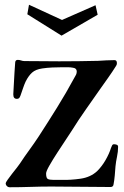

<svg xmlns="http://www.w3.org/2000/svg" viewBox="-20 -789 520 808"><path d="M477 -171Q477 -151 472.5 -130Q468 -109 466 -89Q465 -73 463 -51Q461 -29 458 -14Q457 -2 445 -2Q383 -2 320.5 -3Q258 -4 196 -4Q153 -4 109 -2.5Q65 -1 21 -1Q14 -1 9 -6Q4 -11 4 -18Q4 -21 12 -32.5Q20 -44 31 -58Q42 -72 51.5 -84Q61 -96 64 -101Q83 -130 103.5 -158Q124 -186 143 -215Q182 -275 220.5 -337Q259 -399 293 -462Q297 -468 300 -474.5Q303 -481 303 -488Q303 -502 287 -504Q277 -506 265 -506Q253 -506 242 -506Q222 -506 200 -505Q178 -504 158 -501Q130 -497 115 -483.5Q100 -470 88 -446Q82 -433 77.5 -419.5Q73 -406 68 -392Q66 -385 62.5 -379Q59 -373 51 -373Q36 -373 36 -391V-394Q37 -417 38.5 -439.5Q40 -462 41 -484Q42 -495 42.5 -506Q43 -517 44 -527Q45 -537 55 -537Q62 -537 69 -534.5Q76 -532 83 -532Q119 -532 156.5 -531.5Q194 -531 229 -531Q270 -531 311 -531.5Q352 -532 393 -533Q410 -534 427.5 -535Q445 -536 462 -536Q472 -536 472 -523Q472 -516 468 -511Q453 -487 436 -463Q419 -439 402 -415Q372 -372 341 -328Q310 -284 282 -239Q275 -228 258 -202.5Q241 -177 221.5 -147Q202 -117 188 -92.5Q174 -68 174 -59Q174 -40 181 -36Q188 -32 205 -32H241Q277 -31 319 -37Q361 -43 389 -69Q409 -89 424 -115Q439 -141 447 -166Q449 -171 451.5 -176.5Q454 -182 460 -182Q465 -182 471 -180Q477 -178 477 -171ZM391 -727 239 -639 95 -729 102 -769 241 -705 382 -767Z"/></svg>

Font: Kaisei Tokumin
Style: Bold
Weight: 700
Designer: Font-Kai, 金井和夫
Foundry: KAZUO KANAI
Version: Version 5.003